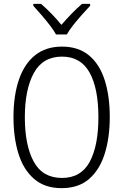

<svg xmlns="http://www.w3.org/2000/svg" viewBox="-20 -967 640 997"><path d="M300 10Q212 10 156.5 -38.5Q101 -87 75.5 -170Q50 -253 50 -359Q50 -470 78 -552.5Q106 -635 162 -680Q218 -725 302 -725Q387 -725 442 -679.5Q497 -634 523.5 -551.5Q550 -469 550 -360Q550 -253 524 -169.5Q498 -86 443 -38Q388 10 300 10ZM302 -43Q401 -43 446 -127Q491 -211 491 -358Q491 -508 445 -590.5Q399 -673 302 -673Q202 -673 155.5 -587.5Q109 -502 109 -358Q109 -213 155 -128Q201 -43 302 -43ZM271 -788Q259 -810 238 -837Q217 -864 194 -890.5Q171 -917 153 -937V-947H193Q220 -924 248 -895Q276 -866 299 -838Q323 -866 351 -895Q379 -924 406 -947H448V-937Q429 -917 405.5 -890.5Q382 -864 360.5 -837Q339 -810 327 -788Z"/></svg>

Font: Noto Sans Mono Light
Style: Regular
Weight: 300
Designer: Monotype Design Team
Foundry: Monotype Imaging Inc.
Version: Version 2.014; ttfautohint (v1.8.4.7-5d5b)